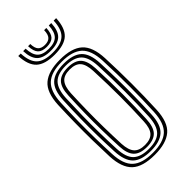

<svg xmlns="http://www.w3.org/2000/svg" viewBox="-239 -812 878 878"><g transform="rotate(-45 200.0 -373.5)"><path d="M200 7.5Q121.8 7.5 86.9 -25.4Q52 -58.2 48.2 -133Q46 -186.2 45.1 -240.2Q44.2 -294.2 45 -350.5Q45.8 -406.8 48.2 -466.8Q52 -544.8 88.9 -576.1Q125.8 -607.5 200 -607.5Q276.2 -607.5 312 -575.2Q347.8 -543 351.2 -466.2Q355 -381.5 355 -296.9Q355 -212.2 351.2 -133Q347.5 -55 310.6 -23.8Q273.8 7.5 200 7.5ZM200 -5.2Q267.8 -5.2 299.9 -34.6Q332 -64 335.5 -134Q339 -208 339.2 -291Q339.5 -374 335.5 -465.8Q332.2 -536.2 300 -565.5Q267.8 -594.8 200 -594.8Q131.5 -594.8 99.5 -565.2Q67.5 -535.8 64.2 -465.8Q61.5 -404 60.6 -348.1Q59.8 -292.2 60.8 -239.5Q61.8 -186.8 64.2 -134Q67.2 -64.5 99.2 -34.9Q131.2 -5.2 200 -5.2ZM200 -17.8Q138.2 -17.8 110.6 -45.1Q83 -72.5 80 -134.8Q77.5 -189.2 76.5 -242.1Q75.5 -295 76.4 -349.8Q77.2 -404.5 80 -464.8Q83 -529 111.6 -555.6Q140.2 -582.2 200 -582.2Q259.5 -582.2 288.1 -555.9Q316.8 -529.5 319.5 -465.2Q322 -408.8 322.9 -354.2Q323.8 -299.8 323 -245.4Q322.2 -191 319.5 -134.8Q316.8 -71 288.1 -44.4Q259.5 -17.8 200 -17.8ZM200 -30.8Q253 -30.8 277 -55.1Q301 -79.5 303.8 -136Q307.5 -215.2 307.6 -293.5Q307.8 -371.8 303.8 -464Q301.2 -522.5 276 -545.9Q250.8 -569.2 200 -569.2Q146.5 -569.2 122.5 -544.6Q98.5 -520 95.8 -463.8Q93.5 -407 92.5 -353.9Q91.5 -300.8 92.4 -247.1Q93.2 -193.5 95.8 -135.2Q98.5 -78.2 123.1 -54.5Q147.8 -30.8 200 -30.8ZM200 -43.2Q155.2 -43.2 134.6 -64.8Q114 -86.2 111.8 -135.2Q109.2 -192.8 108.2 -245.6Q107.2 -298.5 108.1 -351.9Q109 -405.2 111.8 -463.5Q114 -514.5 135.1 -535.6Q156.2 -556.8 200 -556.8Q244.8 -556.8 265.2 -535.1Q285.8 -513.5 288 -463.2Q292 -369.2 291.8 -290.9Q291.5 -212.5 288 -136.5Q285.8 -86 265 -64.6Q244.2 -43.2 200 -43.2ZM200 -56Q236.5 -56 253.4 -74.9Q270.2 -93.8 272 -137Q275.8 -217.8 275.9 -293.4Q276 -369 272 -462.8Q270.2 -505.5 253.8 -524.8Q237.2 -544 200 -544Q163 -544 146.4 -525Q129.8 -506 127.5 -463.2Q125 -404.8 124.1 -352.1Q123.2 -299.5 124.1 -246.9Q125 -194.2 127.5 -135.8Q129.8 -93.8 146.6 -74.9Q163.5 -56 200 -56ZM200 -640Q137 -640 108.6 -666.5Q80.2 -693 77.5 -753.8H93.5Q95.8 -699.8 120.5 -676.2Q145.2 -652.8 200 -652.8Q254.8 -652.8 279.5 -676.2Q304.2 -699.8 306.5 -753.8H322.5Q319.5 -693 291.1 -666.5Q262.8 -640 200 -640ZM200 -665.2Q153.2 -665.2 132.2 -685.9Q111.2 -706.5 109.2 -753.8H125Q126.8 -713.5 144.1 -695.8Q161.5 -678 200 -678Q238.5 -678 255.9 -695.8Q273.2 -713.5 275 -753.8H290.8Q288.8 -706.5 267.8 -685.9Q246.8 -665.2 200 -665.2ZM200 -690.8Q169.8 -690.8 156 -705.4Q142.2 -720 141 -753.8H155.2Q155.8 -726.8 166.6 -715Q177.5 -703.2 200 -703.2Q222.8 -703.2 233.5 -715Q244.2 -726.8 244.8 -753.8H259Q257.8 -720 244 -705.4Q230.2 -690.8 200 -690.8Z"/></g></svg>

Font: Big Shoulders Inline Text Thin
Style: Regular
Weight: 400
Version: Version 2.002